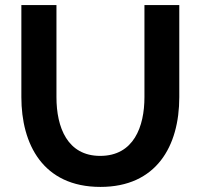

<svg xmlns="http://www.w3.org/2000/svg" viewBox="-20 -730 790 755"><path d="M375 5C594 5 685 -154 685 -348V-710H548V-348C548 -232 506 -117 374 -117C245 -117 202 -229 202 -348V-710H64V-348C64 -164 148 5 375 5Z"/></svg>

Font: FIGSv2-sans-serif
Style: Bold
Weight: 700
Designer: Matt McInerney, Pablo Impallari, Rodrigo Fuenzalida,Mirko Velimirovic
Foundry: Matt McInerney, Pablo Impallari, Rodrigo Fuenzalida
Version: Version 4.021;hotconv 1.0.109;makeotfexe 2.5.65596